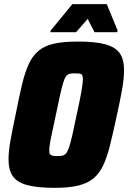

<svg xmlns="http://www.w3.org/2000/svg" viewBox="-20 -896 617 924"><path d="M244 8Q159 8 110 -5.5Q61 -19 41 -49Q21 -79 21 -129Q21 -169 31 -223.5Q41 -278 56 -349Q72 -430 86 -489Q100 -548 118.5 -588Q137 -628 166 -652Q195 -676 240.5 -686Q286 -696 355 -696Q440 -696 488 -682.5Q536 -669 556.5 -639.5Q577 -610 577 -559Q577 -519 567.5 -465Q558 -411 542 -339Q525 -260 510.5 -201Q496 -142 477.5 -102Q459 -62 430.5 -38Q402 -14 357 -3Q312 8 244 8ZM256 -145Q271 -145 281 -147Q291 -149 298.5 -158.5Q306 -168 313 -189Q320 -210 328.5 -248Q337 -286 349 -344Q365 -417 372 -457Q379 -497 379 -515Q379 -529 375 -535Q371 -541 362.5 -542Q354 -543 341 -543Q326 -543 316 -541Q306 -539 298.5 -529.5Q291 -520 284.5 -499Q278 -478 269.5 -440.5Q261 -403 249 -344Q239 -295 231.5 -261.5Q224 -228 220.5 -206.5Q217 -185 217 -172Q217 -159 221 -153.5Q225 -148 234 -146.5Q243 -145 256 -145ZM222 -741 224 -749 328 -876H494L546 -749L544 -741H435L402 -805L346 -741Z"/></svg>

Font: Saira SemiCondensed Black
Style: Italic
Weight: 900
Width: 4
Italic angle: -12°
Designer: Hector Gatti with collaboration of the Omnibus-Type team
Foundry: Omnibus-Type
Version: Version 1.101